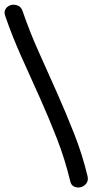

<svg xmlns="http://www.w3.org/2000/svg" viewBox="-30 -769 400 830"><path d="M67.4 -721.7Q98.6 -630.9 138.2 -543Q177.7 -455.1 216.8 -367.2Q255.9 -279.3 291 -189.9Q326.2 -100.6 348.6 -6.8Q352.5 11.7 343.3 23.9Q334 36.1 319.8 40Q305.7 43.9 291.5 38.1Q277.3 32.2 273.4 13.7Q251 -80.1 216.3 -169.4Q181.6 -258.8 142.1 -346.7Q102.5 -434.6 63 -522.5Q23.4 -610.4 -7.8 -701.2Q-13.7 -718.8 -5.4 -731Q2.9 -743.2 17.1 -747.1Q31.2 -751 46.4 -745.1Q61.5 -739.3 67.4 -721.7Z"/></svg>

Font: Schoolbell
Style: Regular
Weight: 400
Designer: Font Diner, Inc
Foundry: Font Diner, Inc
Version: Version 1.001